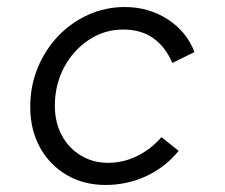

<svg xmlns="http://www.w3.org/2000/svg" viewBox="-20 -516 640 546"><path d="M280 10Q218 10 169.5 -18.5Q121 -47 93.5 -97Q66 -147 66 -212Q66 -271 87 -322.5Q108 -374 145 -413Q182 -452 231 -474Q280 -496 335 -496Q403 -496 457 -461Q511 -426 533 -368L470 -337Q451 -382 416.5 -407Q382 -432 330 -432Q277 -432 232.5 -402.5Q188 -373 162 -324Q136 -275 136 -215Q136 -168 155.5 -131.5Q175 -95 209.5 -74Q244 -53 287 -53Q332 -53 371.5 -73Q411 -93 439 -126L488 -87Q451 -41 396.5 -15.5Q342 10 280 10Z"/></svg>

Font: Red Hat Mono
Style: Italic
Weight: 400
Italic angle: -12°
Monospace: yes
Designer: Pentagram, MCKL
Foundry: MCKL
Version: Version 1.030